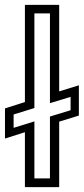

<svg xmlns="http://www.w3.org/2000/svg" viewBox="-26 -770 344 790"><path d="M76.5 0V-226L-5.5 -200V-324L76.5 -350V-750H217.5V-394L298.5 -419V-294.5L217.5 -269.5V0ZM115.5 -36H179.5V-290.5L264.5 -316.5V-371.5L179.5 -345.5V-715H115.5V-325.5L30 -299V-244L115.5 -270.5Z"/></svg>

Font: Tourney Thin
Style: Regular
Weight: 400
Version: Version 1.015